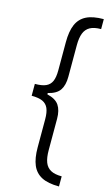

<svg xmlns="http://www.w3.org/2000/svg" viewBox="-140 -788 605 1038"><g transform="rotate(15 162.5 -268.5)"><path d="M138.7 -406.2V-563.5Q138.7 -625 155 -662.8Q171.4 -700.7 207.5 -719Q243.7 -737.3 304.7 -737.3V-681.6Q265.6 -681.6 242.9 -668.9Q220.2 -656.2 210.2 -630.4Q200.2 -604.5 200.2 -562.5V-386.7Q200.2 -339.4 181.6 -311.8Q163.1 -284.2 115.2 -272.9V-265.6Q163.1 -254.4 181.6 -226.6Q200.2 -198.7 200.2 -151.4V23.4Q200.2 65.9 210.2 91.8Q220.2 117.7 242.9 130.1Q265.6 142.6 304.7 142.6V199.2Q243.7 199.2 207.5 180.7Q171.4 162.1 155 124Q138.7 85.9 138.7 24.4V-131.8Q138.7 -170.9 128.9 -193.4Q119.1 -215.8 96.9 -226.1Q74.7 -236.3 35.2 -236.3V-302.7Q74.7 -302.7 96.9 -312.7Q119.1 -322.8 128.9 -345Q138.7 -367.2 138.7 -406.2Z"/></g></svg>

Font: Pretendard Light
Style: Regular
Weight: 300
Designer: Base glyphs from Inter by Rasmus Andersson; Hangeul glyphs from Noto Sans CJK(Source Han Sans) by Jang Soo-young and Kan
Foundry: Kil Hyung-jin
Version: Version 1.309